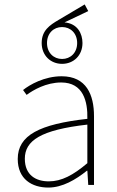

<svg xmlns="http://www.w3.org/2000/svg" viewBox="-20 -834 526 866"><path d="M198 12C262 12 322 -24 372 -64H374L378 0H404V-310C404 -406 370 -490 258 -490C180 -490 114 -452 84 -428L100 -406C130 -428 188 -462 256 -462C356 -462 376 -376 374 -298C158 -274 60 -224 60 -117C60 -26 124 12 198 12ZM200 -16C142 -16 92 -44 92 -118C92 -200 164 -248 374 -272V-98C310 -44 258 -16 200 -16ZM260 -546C312 -546 352 -584 352 -640C352 -682 330 -728 271 -733L378 -784L362 -814L244 -744C205 -721 168 -697 168 -640C168 -584 208 -546 260 -546ZM260 -568C222 -568 192 -596 192 -640C192 -684 222 -712 260 -712C298 -712 328 -684 328 -640C328 -596 298 -568 260 -568Z"/></svg>

Font: Source Sans Pro ExtraLight
Style: Regular
Weight: 200
Designer: Paul D. Hunt
Foundry: Adobe Systems Incorporated
Version: Version 3.006;hotconv 1.0.111;makeotfexe 2.5.65597